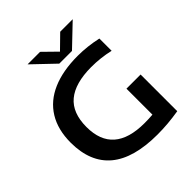

<svg xmlns="http://www.w3.org/2000/svg" viewBox="-250 -1118 1296 1296"><g transform="rotate(-45 398.5 -470.0)"><path d="M713.5 -360V-10Q657.5 -1 608.5 3.2Q559.5 7.5 508 7.5Q281.5 7.5 168.2 -86.8Q55 -181 54.5 -367.5Q54.5 -491.5 107 -577Q159.5 -662.5 259.8 -706Q360 -749.5 502.5 -749.5Q594 -749.5 688.5 -728.5V-611.5Q602.5 -631.5 513 -631.5Q359.5 -631 282 -566.8Q204.5 -502.5 204.5 -367.5Q204.5 -109 500.5 -109Q541 -109 578.5 -112V-360ZM534 -948H653.5L498.5 -800H377.5L222.5 -948H342L438 -854Z"/></g></svg>

Font: Encode Sans Expanded SemiBold
Style: Regular
Weight: 600
Width: 7
Designer: Multiple Designers
Foundry: Impallari Type
Version: Version 2.000